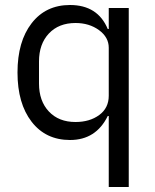

<svg xmlns="http://www.w3.org/2000/svg" viewBox="-20 -548 620 768"><path d="M415 200V-84H411Q364 12 260 12Q163 12 106.5 -61Q50 -134 50 -258Q50 -382 106.5 -455Q163 -528 260 -528Q371 -528 411 -432H415V-516H495V200ZM282 -60Q339 -60 377 -88Q415 -116 415 -165V-357Q415 -399 376 -427.5Q337 -456 282 -456Q215 -456 175.5 -414Q136 -372 136 -302V-214Q136 -144 175.5 -102Q215 -60 282 -60Z"/></svg>

Font: Aneliza
Style: Regular
Weight: 400
Designer: Mike Abbink, Paul van der Laan, Pieter van Rosmalen
Foundry: Bold Monday
Version: Version 3.0